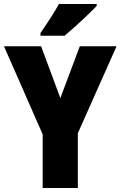

<svg xmlns="http://www.w3.org/2000/svg" viewBox="-20 -947 607 967"><path d="M467 -917V-927H277C253 -883 217 -829 184 -781V-767H305C357 -810 434 -882 467 -917ZM284 -453 187 -714H0L195 -270V0H372V-276L567 -714H382Z"/></svg>

Font: Noto Sans Armenian Condensed Black
Style: Regular
Weight: 900
Width: 3
Designer: Monotype Design Team
Foundry: Monotype Imaging Inc.
Version: Version 2.008